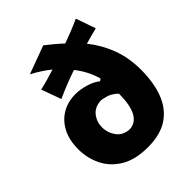

<svg xmlns="http://www.w3.org/2000/svg" viewBox="-241 -1003 1157 1157"><g transform="rotate(-45 337.5 -424.5)"><path d="M177.2 -559.1 131.3 -685.5Q167.5 -693.8 201.2 -703.4Q234.9 -712.9 265.1 -722.7Q216.3 -762.2 148.4 -798.8L328.6 -865.2Q353 -846.2 378.9 -824.7Q404.8 -803.2 430.2 -779.3Q465.3 -792 503.7 -807.1Q542 -822.3 581.1 -840.3L625 -713.9Q598.1 -707.5 572 -700.4Q545.9 -693.4 521.5 -686Q578.1 -615.7 609.9 -531Q641.6 -446.3 641.6 -343.8Q641.6 -235.8 611.1 -155Q580.6 -74.2 514.4 -29.3Q448.2 15.6 340.8 15.6Q234.9 15.6 167.2 -24.9Q99.6 -65.4 67.1 -131.3Q34.7 -197.3 34.7 -272.9Q34.7 -350.6 63.5 -406Q92.3 -461.4 142.8 -491Q193.4 -520.5 257.8 -520.5Q297.9 -520.5 343.3 -507.1Q388.7 -493.7 418 -469.7L431.2 -479.5Q409.2 -560.1 354.5 -629.4Q312.5 -615.2 268.8 -598.1Q225.1 -581.1 177.2 -559.1ZM445.3 -336.9Q414.1 -366.2 384.8 -375Q355.5 -383.8 338.4 -384.8Q284.2 -381.8 256.8 -346.4Q229.5 -311 229.5 -265.1Q229.5 -218.3 257.6 -179.9Q285.6 -141.6 339.8 -138.7Q445.3 -144.5 445.3 -336.9Z"/></g></svg>

Font: Pinar ExtraBold
Style: Regular
Weight: 800
Designer: Amin Abedi
Version: Version 3.000